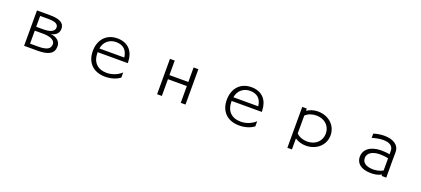

<svg xmlns="http://www.w3.org/2000/svg" viewBox="48 -1549 5904 2693"><g transform="rotate(20 3000.0 -202.5)"><path d="M506 30C666 30 746 -15 746 -120C746 -198 687 -246 596 -253C685 -266 714 -323 714 -373C714 -461 639 -498 496 -498H303V30ZM371 -279V-441H485C587 -441 643 -423 643 -365C643 -307 577 -279 480 -279ZM371 -27V-221H494C581 -221 674 -198 674 -129C674 -59 623 -27 489 -27Z M1737 -94C1673 -35 1592 -9 1519 -9C1378 -9 1303 -96 1303 -226V-239H1753C1753 -244 1753 -256 1752 -261C1748 -407 1665 -516 1500 -516C1332 -516 1233 -398 1233 -230C1233 -69 1331 49 1518 49C1614 49 1692 18 1737 -18ZM1308 -296C1324 -399 1402 -461 1500 -461C1601 -461 1668 -407 1679 -296Z M2712 30V-498H2641V-281H2359V-498H2288V30H2359V-220H2641V30Z M3737 -94C3673 -35 3592 -9 3519 -9C3378 -9 3303 -96 3303 -226V-239H3753C3753 -244 3753 -256 3752 -261C3748 -407 3665 -516 3500 -516C3332 -516 3233 -398 3233 -230C3233 -69 3331 49 3518 49C3614 49 3692 18 3737 -18ZM3308 -296C3324 -399 3402 -461 3500 -461C3601 -461 3668 -407 3679 -296Z M4330 111V-53C4376 -23 4431 -5 4492 -5C4655 -5 4772 -115 4772 -260C4772 -405 4655 -515 4492 -515C4431 -515 4374 -495 4330 -466V-499H4262V111ZM4330 -394C4369 -433 4428 -454 4491 -454C4619 -454 4701 -369 4701 -260C4701 -151 4619 -66 4491 -66C4428 -66 4369 -88 4330 -127Z M5709 30C5708 -47 5708 -118 5708 -189C5708 -241 5708 -294 5709 -350V-351C5709 -465 5605 -513 5484 -513C5432 -513 5377 -504 5326 -488V-424C5384 -442 5441 -452 5491 -452C5577 -452 5640 -421 5640 -343V-293C5603 -302 5547 -305 5511 -305C5341 -303 5259 -220 5259 -120C5259 -29 5326 45 5483 45C5526 45 5583 40 5640 9V30ZM5640 -52C5582 -18 5518 -15 5496 -15C5392 -15 5331 -55 5331 -128C5331 -201 5405 -246 5512 -247C5543 -247 5597 -244 5640 -233Z"/></g></svg>

Font: LINE Seed JP_OTF Regular
Style: Regular
Weight: 400
Designer: LY Corporation & Fontrix & Fontworks
Version: Version 1.002